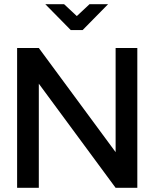

<svg xmlns="http://www.w3.org/2000/svg" viewBox="-20 -900 716 920"><path d="M62 -670V0H166V-499L534 0H638V-670H534V-171L166 -670ZM197 -880 319 -756H376L498 -880H409L348 -823L287 -880Z"/></svg>

Font: LT Wave Text Medium
Style: Regular
Weight: 500
Designer: Daniel Lyons
Version: Version 2.5 (Glyphs App)